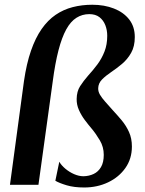

<svg xmlns="http://www.w3.org/2000/svg" viewBox="-20 -798 627 829"><path d="M83.5 -448Q94.5 -523.5 113.8 -579Q133 -634.5 159.8 -672.8Q186.5 -711 220.2 -734Q254 -757 293.8 -767.2Q333.5 -777.5 378.5 -777.5Q430.5 -777.5 472 -761.2Q513.5 -745 537.8 -714Q562 -683 562 -638Q562 -597.5 546.2 -569.8Q530.5 -542 507 -522.2Q483.5 -502.5 460 -486.8Q436.5 -471 420.5 -454.8Q404.5 -438.5 404 -417Q403.5 -403 411.5 -389.2Q419.5 -375.5 434 -359.2Q448.5 -343 467.5 -321.5Q487 -300.5 505.8 -278Q524.5 -255.5 537 -228Q549.5 -200.5 549.5 -165.5Q549.5 -112.5 521.5 -72.8Q493.5 -33 446.8 -10.8Q400 11.5 343.5 11.5Q299.5 11.5 267.8 2Q236 -7.5 219 -17.5L236 -99.5Q245 -84 262.2 -69.5Q279.5 -55 300.2 -46Q321 -37 340.5 -37Q364.5 -37.5 384.5 -47Q404.5 -56.5 416.2 -76.8Q428 -97 428 -129.5Q428 -163.5 411 -192.2Q394 -221 375 -243.5Q361 -260 346 -280Q331 -300 320.8 -323Q310.5 -346 311 -371Q311.5 -403.5 325.8 -425.8Q340 -448 360.5 -471.5Q382 -495 400.8 -520.2Q419.5 -545.5 431.2 -575.5Q443 -605.5 443 -643.5Q443 -668 434.8 -689.2Q426.5 -710.5 409.5 -723.8Q392.5 -737 365.5 -737Q335 -737 310 -721.2Q285 -705.5 266 -671Q247 -636.5 232.5 -580.8Q218 -525 207.5 -445L146 0H23Z"/></svg>

Font: Merriweather 72pt SemiBold
Style: Italic
Weight: 600
Italic angle: -7.8°
Version: Version 2.101